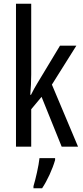

<svg xmlns="http://www.w3.org/2000/svg" viewBox="-20 -846 439 1021"><path d="M146 -449V-826H65V-66H146V-265L201 -331L308 -66H395L256 -396L386 -603H299L179 -404C167 -385 156 -364 145 -342H141C144 -377 146 -412 146 -449ZM273 5V-5H190C186 35 169 108 158 144V155H204C231 115 259 54 273 5Z"/></svg>

Font: Noto Sans Malayalam UI ExtraCondensed
Style: Regular
Weight: 400
Width: 2
Designer: Jelle Bosma - Monotype Design Team
Foundry: Monotype Imaging Inc.
Version: Version 2.104